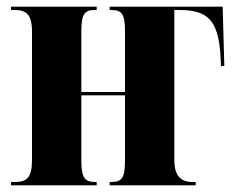

<svg xmlns="http://www.w3.org/2000/svg" viewBox="-20 -556 703 576"><path d="M13 0H270V-10H266C235 -10 224 -21 224 -76V-270H355V-76C355 -22 346 -10 313 -10H309V0H567V-10H558C522 -10 503 -29 503 -76V-526H518C602 -526 633 -496 641 -397L643 -358H653L648 -536H309V-526H313C346 -526 355 -514 355 -461V-280H224V-460C224 -514 233 -526 265 -526H270V-536H13V-526H23C58 -526 76 -514 76 -461V-76C76 -21 59 -10 23 -10H13Z"/></svg>

Font: Noto Serif Display ExtraCondensed ExtraBold
Style: Regular
Weight: 800
Width: 2
Designer: Monotype Design Team
Foundry: Monotype Imaging Inc.
Version: Version 2.009